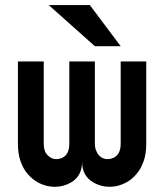

<svg xmlns="http://www.w3.org/2000/svg" viewBox="-20 -720 640 748"><path d="M49.8 -480.5Q49.8 -373 49.8 -160.2Q49.8 -120.1 60.5 -90.8Q71.3 -60.5 88.9 -41Q105.5 -22.5 125 -10.7Q144.5 0 166 4.9Q180.7 7.8 194.3 7.8Q227.5 7.8 257.8 -9.8Q299.8 -35.2 299.8 -89.8Q299.8 -35.2 342.8 -9.8Q384.8 14.6 434.6 4.9Q455.1 0 474.6 -10.7Q495.1 -22.5 510.7 -41Q528.3 -60.5 539.1 -90.8Q549.8 -120.1 549.8 -160.2Q549.8 -266.6 549.8 -480.5Q516.6 -480.5 450.2 -480.5Q450.2 -373 450.2 -160.2Q450.2 -115.2 418 -103.5Q386.7 -92.8 365.2 -115.2Q358.4 -122.1 354.5 -133.8Q349.6 -144.5 349.6 -160.2Q349.6 -266.6 349.6 -480.5Q316.4 -480.5 250 -480.5Q250 -373 250 -160.2Q250 -115.2 218.8 -103.5Q186.5 -92.8 166 -115.2Q158.2 -122.1 154.3 -133.8Q150.4 -144.5 150.4 -160.2Q150.4 -266.6 150.4 -480.5Q116.2 -480.5 49.8 -480.5ZM349.6 -540Q383.8 -540 450.2 -540Q410.2 -593.8 330.1 -700.2Q276.4 -700.2 169.9 -700.2Q230.5 -646.5 349.6 -540Z"/></svg>

Font: Alibu-Mazigh Belqasem 1
Style: Bold
Weight: 400
Designer: Mazigh Mubarik Belqasem
Version: Version 1.0